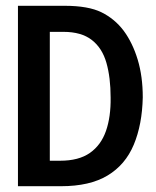

<svg xmlns="http://www.w3.org/2000/svg" viewBox="-20 -643 540 663"><path d="M42 0V-623H203Q285 -623 330.5 -600.5Q376 -578 407 -537Q438 -495 455.5 -437Q473 -379 473 -307Q471 -213 442 -143.5Q413 -74 351.5 -37Q290 0 191 0ZM152 -88H188Q252 -88 290.5 -115Q329 -142 346 -191Q363 -240 362 -306Q362 -375 347.5 -426Q333 -477 297 -505Q261 -533 199 -533H152Z"/></svg>

Font: Ligconsolata
Style: Bold
Weight: 700
Monospace: yes
Designer: Raph Levien, Cyreal, Brenton Simpson
Foundry: Raph Levien, Cyreal, Google
Version: Version 3.001; ttfautohint (v1.8.2.53-6de2)